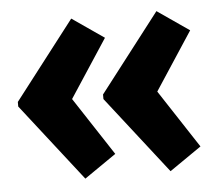

<svg xmlns="http://www.w3.org/2000/svg" viewBox="-41 -538 648 559"><g transform="rotate(-5 283.0 -259.0)"><path d="M259.4 -251.6V-265L435.4 -493.2L528.4 -429L405.8 -241.8L406.2 -276.8L528.8 -89.6L435.8 -25.4ZM10.4 -251.6V-265L186.4 -493.2L279.4 -429L156.8 -241.8L157.2 -276.8L279.8 -89.6L186.8 -25.4Z"/></g></svg>

Font: Easer Grotesk Variable
Style: Regular
Weight: 400
Designer: Boardeaser, Bonnie Shaver-Troup, Thomas Jockin
Foundry: Lexend
Version: Version 1.001;Glyphs 3.1.2 (3151)